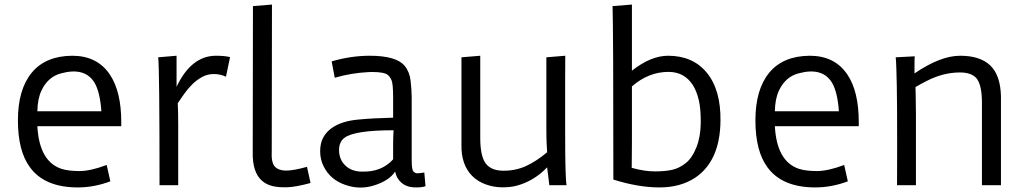

<svg xmlns="http://www.w3.org/2000/svg" viewBox="-20 -818 4548 848"><path d="M467.3 -17.1Q395.5 9.8 323.7 9.8Q177.2 9.8 112.3 -79.1Q59.1 -150.9 59.1 -286.6Q59.1 -422.4 119.9 -496.6Q180.7 -570.8 298.8 -571.8Q409.2 -571.8 464.8 -489.3Q515.6 -414.6 515.6 -278.3V-260.7H145Q153.3 -105 251.5 -72.3Q281.7 -62.5 330.8 -62.5Q379.9 -62.5 451.2 -89.4ZM427.7 -326.7Q421.9 -411.1 397.5 -452.6Q355 -522.5 250 -494.1Q191.9 -479 163.1 -418Q146 -381.8 145 -326.7Z M765.1 -362.3Q767.1 -325.2 767.1 -268.6V0H684.6Q684.6 -518.1 678.7 -564.9L759.8 -571.8V-434.6Q824.7 -571.8 934.1 -571.8Q971.7 -571.8 996.1 -565.9L978 -479Q954.6 -490.7 925.5 -491Q896.5 -491.2 872.6 -478Q848.6 -464.8 828.9 -445.3Q809.1 -425.8 793.5 -403.3Z M1180.2 -152.3Q1177.2 -99.1 1194.3 -81.8Q1211.4 -64.5 1243.4 -64.5Q1275.4 -64.5 1335.9 -81.1L1351.6 -9.8Q1287.1 7.8 1248.8 9Q1210.4 10.3 1183.1 3.7Q1155.8 -2.9 1136.2 -20.5Q1094.2 -58.1 1096.2 -147L1097.2 -791L1181.2 -797.9Z M1859.4 4.4Q1843.3 9.8 1819.3 9.8Q1795.4 9.8 1780 4.4Q1764.6 -1 1753.4 -10.7Q1731.4 -29.3 1725.1 -60.1Q1698.7 -19.5 1630.4 1.5Q1568.8 20.5 1506.3 -1Q1439 -23.4 1409.2 -83.5Q1394 -113.8 1394 -150.1Q1394 -186.5 1408.2 -211.7Q1422.4 -236.8 1445.8 -252.9Q1489.7 -283.7 1563.5 -290Q1622.6 -295.9 1716.3 -298.3V-386.2Q1716.3 -448.2 1709.2 -463.9Q1702.1 -479.5 1692.4 -487.3Q1675.8 -500 1625 -500L1606.4 -499.5Q1530.3 -495.6 1458.5 -474.6L1444.8 -546.9Q1530.3 -571.8 1612.8 -571.8Q1730.5 -571.8 1767.1 -527.3Q1789.1 -500.5 1793.5 -461.4Q1797.9 -422.4 1798.3 -389.2V-110.4Q1798.3 -68.8 1805.9 -60.8Q1813.5 -52.7 1823.5 -52.7Q1833.5 -52.7 1854 -56.2ZM1716.3 -178.7Q1716.3 -213.4 1718.3 -242.7Q1546.9 -242.7 1502.4 -210Q1477.5 -192.4 1477.5 -155.3Q1477.5 -112.8 1506.3 -85.9Q1534.2 -60.1 1579.1 -60.1Q1665.5 -57.6 1716.3 -114.3Z M2476.1 -472.2V-228Q2476.1 -30.3 2482.4 0H2406.2L2396.5 -79.1Q2337.4 -17.1 2259.3 2.9Q2231.9 9.8 2195.6 9.3Q2159.2 8.8 2124.5 -3.9Q2089.8 -16.6 2065.9 -40.5Q2016.1 -90.3 2018.1 -179.7V-564.9L2101.1 -571.8V-209Q2101.1 -131.8 2123.5 -98.6Q2147 -64.5 2201.7 -64Q2256.3 -63.5 2302.2 -84.2Q2348.1 -105 2396.5 -145.5L2394.5 -181.2Q2393.1 -204.6 2393.1 -247.6V-564.9L2476.6 -571.8Q2476.1 -518.6 2476.1 -472.2Z M2689 -24.9Q2689 -685.1 2685.5 -791L2771 -797.9V-505.9Q2855 -571.8 2930.7 -571.8Q3039.6 -571.8 3101.1 -497.6Q3164.1 -421.4 3162.1 -283.7Q3160.2 -107.9 3051.3 -33.7Q2985.8 9.8 2892.6 9.8Q2799.3 9.8 2689 -24.9ZM2771 -195.3 2770.5 -121.1Q2770 -99.1 2770 -76.7Q2826.2 -61 2872.3 -61Q2918.5 -61 2949.5 -68.1Q2980.5 -75.2 3008.8 -97.7Q3037.1 -120.1 3055.7 -167Q3074.2 -213.9 3075 -274.7Q3075.7 -335.4 3066.4 -375.7Q3057.1 -416 3039.1 -443.8Q3001.5 -500.5 2932.6 -500.5Q2844.7 -500.5 2771 -436.5Z M3724.6 -17.1Q3652.8 9.8 3581.1 9.8Q3434.6 9.8 3369.6 -79.1Q3316.4 -150.9 3316.4 -286.6Q3316.4 -422.4 3377.2 -496.6Q3438 -570.8 3556.2 -571.8Q3666.5 -571.8 3722.2 -489.3Q3772.9 -414.6 3772.9 -278.3V-260.7H3402.3Q3410.6 -105 3508.8 -72.3Q3539.1 -62.5 3588.1 -62.5Q3637.2 -62.5 3708.5 -89.4ZM3685.1 -326.7Q3679.2 -411.1 3654.8 -452.6Q3612.3 -522.5 3507.3 -494.1Q3449.2 -479 3420.4 -418Q3403.3 -381.8 3402.3 -326.7Z M3941.9 0 3942.4 -165.5Q3942.4 -376.5 3940.9 -434.6L3939 -511.7Q3937.5 -556.6 3936 -564.9L4020 -569.3Q4019.5 -563.5 4019.3 -554Q4019 -544.4 4019 -530.3V-493.7Q4133.3 -571.8 4220.9 -571.8Q4308.6 -571.8 4353.5 -529.1Q4398.4 -486.3 4400.9 -393.6V0H4316.9V-363.8Q4316.9 -438.5 4295.4 -468.8Q4273.9 -498 4219.7 -498Q4147 -498 4074.7 -461.4Q4050.3 -449.2 4023.4 -433.6L4024.4 -389.2Q4025.4 -352.1 4025.4 -314V0Z"/></svg>

Font: Duru Sans
Style: Regular
Weight: 400
Designer: Onur Yazõcõgil
Foundry: Onur Yazõcõgil
Version: Version 1.002